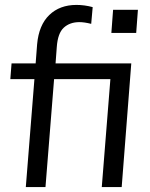

<svg xmlns="http://www.w3.org/2000/svg" viewBox="-20 -761 612 781"><path d="M206 -503H514L475 0H394L429 -439H200L165 0H85L120 -439H22L27 -503H125L131 -581Q138 -659 180.5 -700Q223 -741 291 -741Q324 -741 357 -732L351 -664Q323 -671 303 -671Q264 -671 239.5 -648.5Q215 -626 211 -570ZM541 -721 534 -627H433L440 -721Z"/></svg>

Font: Muli
Style: Italic
Weight: 400
Italic angle: -4.541°
Designer: Vernon Adams
Foundry: Vernon Adams
Version: Version 2.001